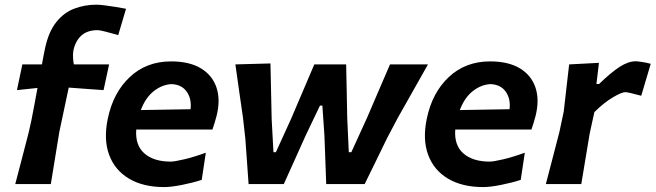

<svg xmlns="http://www.w3.org/2000/svg" viewBox="-20 -766 2728 799"><path d="M43.5 0Q57.5 -54 70.8 -104.5Q84 -155 100 -217L111 -267Q117 -296.5 123.2 -330.5Q129.5 -364.5 136 -400L50.5 -391L73 -498H154.5Q157.5 -515.5 161 -533Q164.5 -550.5 168 -567.5Q183 -635.5 214.8 -674.8Q246.5 -714 289.5 -730.2Q332.5 -746.5 381.5 -746.5Q392 -746.5 413.2 -744Q434.5 -741.5 459.2 -737.5Q484 -733.5 504.5 -729.5L472 -620Q443 -628.5 418.5 -634.5Q394 -640.5 386.5 -640.5Q343.5 -640.5 318.8 -618.2Q294 -596 285.5 -556Q283 -543 284 -525Q285 -507 287.5 -498H434L411 -391Q374 -393.5 338 -396.2Q302 -399 266 -401.5L227 -217.5Q217 -156 208.5 -104.5Q200 -53 191.5 0Z M663.5 12.5Q576 12.5 517 -22.5Q458 -57.5 434.2 -121.5Q410.5 -185.5 428.5 -272Q451 -380.5 520.2 -445.5Q589.5 -510.5 692 -510.5Q768 -510.5 815.8 -481.8Q863.5 -453 880.8 -402Q898 -351 881.5 -284.5Q873.5 -253.5 864 -227H547Q542 -161.5 581 -127.5Q620 -93.5 690 -93.5Q706.5 -93.5 747.5 -103.2Q788.5 -113 836.5 -130.5L819.5 -17.5Q782.5 -5.5 737.5 3.5Q692.5 12.5 663.5 12.5ZM694 -416Q655 -414 620.5 -387.2Q586 -360.5 566 -308L773 -311.5Q778 -354.5 757.2 -384.2Q736.5 -414 694 -416Z M1014.5 0Q1011 -47 1007.8 -93.8Q1004.5 -140.5 1001 -188.5L991 -277.5Q983 -332.5 975.2 -387Q967.5 -441.5 959.5 -498L1105.5 -502Q1106.5 -446.5 1108 -386.8Q1109.5 -327 1110.5 -271L1118 -132.5H1128L1192 -273Q1216 -329.5 1240 -385.5Q1264 -441.5 1288 -498H1420.5Q1421.5 -444.5 1422.8 -387.2Q1424 -330 1425 -275L1431.5 -132.5H1442L1507.5 -276Q1531 -330.5 1556.2 -389.5Q1581.5 -448.5 1603 -498H1761Q1729.5 -442 1698.5 -387.2Q1667.5 -332.5 1636.5 -277.5L1590.5 -190.5Q1566.5 -140.5 1543.2 -93.2Q1520 -46 1497.5 0H1337.5Q1336 -47.5 1333.8 -102Q1331.5 -156.5 1330 -203.5L1321.5 -326.5H1311.5L1251.5 -201Q1229.5 -152 1206.5 -100.8Q1183.5 -49.5 1161 0Z M1991 12.5Q1903.5 12.5 1844.5 -22.5Q1785.5 -57.5 1761.8 -121.5Q1738 -185.5 1756 -272Q1778.5 -380.5 1847.8 -445.5Q1917 -510.5 2019.5 -510.5Q2095.5 -510.5 2143.2 -481.8Q2191 -453 2208.2 -402Q2225.5 -351 2209 -284.5Q2201 -253.5 2191.5 -227H1874.5Q1869.5 -161.5 1908.5 -127.5Q1947.5 -93.5 2017.5 -93.5Q2034 -93.5 2075 -103.2Q2116 -113 2164 -130.5L2147 -17.5Q2110 -5.5 2065 3.5Q2020 12.5 1991 12.5ZM2021.5 -416Q1982.5 -414 1948 -387.2Q1913.5 -360.5 1893.5 -308L2100.5 -311.5Q2105.5 -354.5 2084.8 -384.2Q2064 -414 2021.5 -416Z M2251.5 0Q2265.5 -54 2278.8 -104.5Q2292 -155 2308 -217L2326 -302Q2331.5 -349.5 2337 -398.5Q2342.5 -447.5 2348.5 -498L2472.5 -504.5L2462 -416.5H2473Q2522 -464 2558.2 -487.5Q2594.5 -511 2625.5 -511Q2632 -511 2651.2 -508.2Q2670.5 -505.5 2688 -500.5L2648.5 -367.5Q2626 -373.5 2607.5 -378Q2589 -382.5 2582.5 -382.5Q2567 -382.5 2530.2 -360.8Q2493.5 -339 2453.5 -299.5L2434 -210.5Q2424.5 -153 2416.2 -103.5Q2408 -54 2399 0Z"/></svg>

Font: Commissioner Loud SemiBold
Style: Italic
Weight: 600
Italic angle: -12°
Designer: Kostas Bartsokas
Foundry: Kostas Bartsokas
Version: Version 1.000; ttfautohint (v1.8.3)